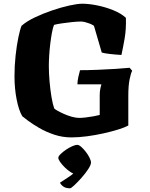

<svg xmlns="http://www.w3.org/2000/svg" viewBox="-20 -740 810 1034"><path d="M365 0Q316 0 271.5 -15Q227 -30 191 -51Q155 -72 131 -90Q107 -108 100 -114Q81 -146 69.5 -205Q58 -264 58 -329Q58 -386 64 -441Q70 -496 79 -539Q88 -582 96 -601Q123 -625 167 -646Q211 -667 261 -684Q311 -701 354.5 -710.5Q398 -720 423 -720Q458 -720 503 -711Q548 -702 590 -685Q632 -668 658 -644Q660 -583 651 -531.5Q642 -480 634 -444Q600 -446 570.5 -449.5Q541 -453 528 -457L486 -601Q476 -608 463 -613Q450 -618 438 -621Q426 -624 416 -624Q396 -624 367 -621Q338 -618 311.5 -614Q285 -610 271 -606Q265 -592 260 -565.5Q255 -539 251 -506.5Q247 -474 245 -442Q243 -410 243 -384Q243 -345 247 -300Q251 -255 257.5 -216.5Q264 -178 272 -156Q274 -153 287.5 -145Q301 -137 322 -127.5Q343 -118 365.5 -111.5Q388 -105 408 -105Q420 -105 442 -107.5Q464 -110 485.5 -114Q507 -118 517 -121V-227Q517 -247 520.5 -263.5Q524 -280 526 -286H397Q397 -303 402 -326Q407 -349 411 -362Q454 -362 504.5 -364Q555 -366 602 -369Q649 -372 678 -375L692 -359Q685 -347 678 -313Q671 -279 671 -224V-64Q653 -54 618 -43Q583 -32 538.5 -22Q494 -12 448.5 -6Q403 0 365 0ZM357 274Q334 274 321 264.5Q308 255 303 244Q328 228 354.5 210Q381 192 398 171L387 197Q376 197 360.5 187Q345 177 329.5 162Q314 147 304 132.5Q294 118 294 110Q294 102 306 90Q318 78 335 66.5Q352 55 369 47.5Q386 40 396 40Q405 40 417.5 51Q430 62 442 77.5Q454 93 462 109Q470 125 470 135Q470 148 455 171Q440 194 419 217.5Q398 241 380.5 257.5Q363 274 357 274Z"/></svg>

Font: Texturina 12pt Black
Style: Regular
Weight: 900
Designer: Guillermo Torres Carreño
Foundry: Omnibus-Type
Version: Version 1.002